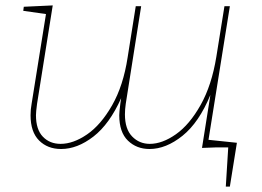

<svg xmlns="http://www.w3.org/2000/svg" viewBox="-20 -545 970 710"><path d="M751 -28 856 -17 830 145H815L824 0H781L727 2L758 -194Q716 -92 655 -43Q594 6 533 6Q485 6 453 -25Q421 -56 421 -119Q421 -130 425 -162L428 -182Q385 -86 325.5 -40Q266 6 206 6Q156 6 124.5 -25.5Q93 -57 93 -119Q93 -141 97 -162L150 -493L66 -505L68 -520L175 -525L117 -161Q113 -131 113 -119Q113 -66 138.5 -39.5Q164 -13 204 -13Q251 -13 302 -48Q353 -83 394.5 -155.5Q436 -228 452 -333L482 -522H502L445 -161Q442 -140 442 -122Q442 -68 468.5 -40.5Q495 -13 534 -13Q580 -13 630.5 -48.5Q681 -84 722 -157Q763 -230 780 -335L810 -522H830Z"/></svg>

Font: Bitter Pro Thin
Style: Italic
Weight: 250
Italic angle: -9°
Designer: Sol Matas, and Bitter project Authors
Foundry: Sol Matas
Version: Version 1.010